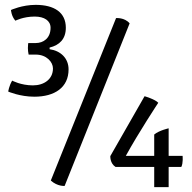

<svg xmlns="http://www.w3.org/2000/svg" viewBox="-20 -766 788 786"><path d="M188 -26.9C215.8 -2 244.6 -4.9 244.6 -4.9L510.7 -670.4C489.7 -695.3 455.1 -691.9 455.1 -691.9ZM431.6 -127C431.6 -127 429.7 -97.2 453.1 -82.5H611.3V0H670.4V-82.5H722.2C730.5 -98.6 727.5 -127.9 727.5 -127.9H670.4V-240.7C670.4 -240.7 631.8 -232.4 611.3 -215.3V-127.9H495.1C546.9 -222.7 627.9 -345.2 627.9 -345.2C615.7 -359.4 571.8 -372.1 571.8 -372.1ZM13.7 -391.1C13.7 -391.1 61.5 -370.1 120.6 -370.1C203.6 -370.1 260.7 -407.7 260.7 -481.9C260.7 -527.3 228.5 -558.1 183.1 -564.5V-571.3C223.6 -581.1 249.5 -606.4 249.5 -652.3C249.5 -715.3 202.1 -746.1 126 -746.1C70.3 -746.1 24.9 -725.1 24.9 -725.1C24.9 -725.1 26.4 -699.7 43 -681.2C43 -681.2 75.2 -698.2 122.1 -698.2C161.6 -698.2 187 -681.2 187 -652.3C187 -608.9 156.7 -589.8 126.5 -589.8H95.7C95.7 -589.8 94.2 -579.6 94.2 -569.3C94.2 -562.5 95.2 -550.3 97.2 -542.5H126.5C170.4 -542.5 196.8 -512.2 196.8 -485.8C196.8 -441.9 160.6 -416.5 114.7 -416.5C65.4 -416.5 29.8 -436 29.8 -436C16.6 -413.6 13.7 -391.1 13.7 -391.1Z"/></svg>

Font: Basic
Style: Regular
Weight: 400
Designer: Magnus Gaarde
Foundry: Magnus Gaarde
Version: Version 1.001